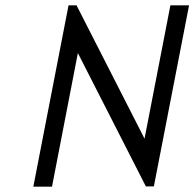

<svg xmlns="http://www.w3.org/2000/svg" viewBox="-20 -700 729 720"><path d="M237 -680H267L522 -180L619 -680H689L557 -1H527L272 -501L175 0H105Z"/></svg>

Font: Teachers[wght] Italic
Style: Regular
Weight: 400
Designer: Alfredo Marco Pradil & Chank Diesel
Version: Version 1.000;Glyphs 3.1.2 (3151)